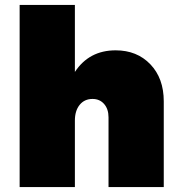

<svg xmlns="http://www.w3.org/2000/svg" viewBox="-20 -762 727 782"><path d="M451 -557Q538 -557 592.5 -500Q647 -443 647 -349V0H422V-284Q422 -318 404 -338.5Q386 -359 357 -359Q324 -359 304.5 -335Q285 -311 285 -271V0H60V-742H285V-469Q343 -557 451 -557Z"/></svg>

Font: MontserratBlack
Style: Regular
Weight: 900
Designer: Julieta Ulanovsky
Foundry: Julieta Ulanovsky
Version: Version 4.000